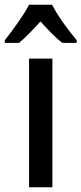

<svg xmlns="http://www.w3.org/2000/svg" viewBox="-53 -786 342 806"><path d="M166 -766H69C47 -723 2 -661 -33 -617V-606H27C53 -627 85 -661 117 -696C148 -661 179 -629 208 -606H269V-617C233 -660 188 -721 166 -766ZM167 0V-540H69V0Z"/></svg>

Font: Noto Sans Armenian Condensed Medium
Style: Regular
Weight: 500
Width: 3
Designer: Monotype Design Team
Foundry: Monotype Imaging Inc.
Version: Version 2.008